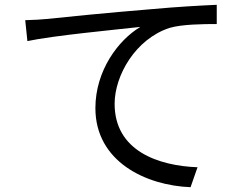

<svg xmlns="http://www.w3.org/2000/svg" viewBox="-20 -748 1040 799"><path d="M85 -664 94 -577C202 -600 457 -624 564 -636C472 -581 377 -454 377 -298C377 -75 588 24 773 31L802 -52C639 -58 457 -120 457 -316C457 -434 544 -586 686 -632C737 -647 825 -648 882 -648V-728C815 -725 721 -720 612 -710C428 -695 239 -676 174 -669C155 -667 123 -665 85 -664Z"/></svg>

Font: Noto Sans KR
Style: Regular
Weight: 400
Designer: Ryoko NISHIZUKA 西塚涼子 (kana, bopomofo & ideographs); Paul D. Hunt (Latin, Greek & Cyrillic); Sandoll Communications 산돌커뮤니
Foundry: Adobe
Version: Version 2.004;hotconv 1.0.118;makeotfexe 2.5.65603